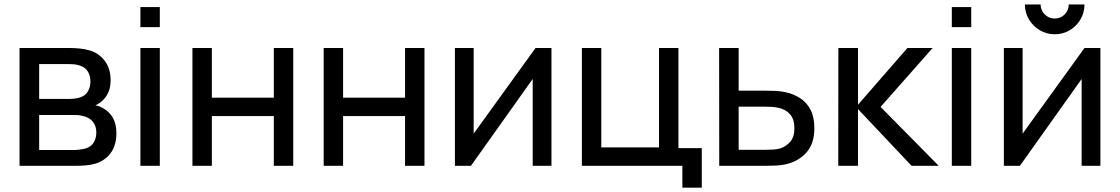

<svg xmlns="http://www.w3.org/2000/svg" viewBox="-20 -760 5134 880"><path d="M69.5 0V-540H299.5Q320 -540 343.8 -537.8Q367.5 -535.5 387 -530Q430.5 -518.5 458.8 -482.8Q487 -447 487 -392.5Q487 -362 477.8 -339.5Q468.5 -317 451.5 -300.5Q444 -293 435 -287Q426 -281 417 -277.5Q434.5 -274.5 452.5 -264Q481 -248.5 497.2 -220.5Q513.5 -192.5 513.5 -149Q513.5 -94 487 -58.2Q460.5 -22.5 414 -9Q394.5 -3.5 371 -1.8Q347.5 0 325.5 0ZM159.5 -306.5H293.5Q307.5 -306.5 323 -308.2Q338.5 -310 350 -314.5Q373 -323 383.8 -342.8Q394.5 -362.5 394.5 -386Q394.5 -412 382.8 -431.8Q371 -451.5 347 -459Q331 -465 311.2 -465.8Q291.5 -466.5 286 -466.5H159.5ZM159.5 -72.5H320.5Q331 -72.5 345.8 -74.5Q360.5 -76.5 372 -79.5Q398 -87 409.8 -107.5Q421.5 -128 421.5 -152Q421.5 -184 403.8 -204Q386 -224 357 -229Q346.5 -232 334.2 -232.5Q322 -233 312.5 -233H159.5Z M623.5 -635.5V-727.5H712.5V-635.5ZM623.5 0V-540H712.5V0Z M862 0V-540H951V-312.5H1235V-540H1324V0H1235V-228H951V0Z M1463.5 0V-540H1552.5V-312.5H1836.5V-540H1925.5V0H1836.5V-228H1552.5V0Z M2507.5 -540V0H2421.5V-398L2138.5 0H2065V-540H2151V-147.5L2434.5 -540Z M3107.5 100V0H2647V-540H2736V-84.5H3000.5V-540H3089.5V-81H3196.5V100Z M3276.5 0 3276 -540H3365.5V-344.5H3482Q3505.5 -344.5 3530 -343.5Q3554.5 -342.5 3572.5 -339Q3614.5 -331 3646 -311Q3677.5 -291 3695 -256.8Q3712.5 -222.5 3712.5 -172Q3712.5 -102 3676.2 -61.2Q3640 -20.5 3581.5 -7Q3561.5 -2.5 3535.8 -1.2Q3510 0 3487 0ZM3365.5 -73.5H3488.5Q3503.5 -73.5 3522 -74.5Q3540.5 -75.5 3555 -79.5Q3580.5 -87 3600.8 -109Q3621 -131 3621 -172Q3621 -213.5 3601.2 -236Q3581.5 -258.5 3549.5 -265.5Q3535 -269 3519 -270Q3503 -271 3488.5 -271H3365.5Z M3822 0 3822.5 -540H3912.5V-280L4139 -540H4254.5L4016 -270L4282.5 0H4158L3912.5 -260V0Z M4342.5 -635.5V-727.5H4431.5V-635.5ZM4342.5 0V-540H4431.5V0Z M4814 -603Q4776.5 -603 4745.5 -621.5Q4714.5 -640 4696 -671Q4677.5 -702 4677.5 -739.5H4749.5Q4749.5 -713 4768.5 -694Q4787.5 -675 4814 -675Q4841 -675 4859.8 -694Q4878.5 -713 4878.5 -739.5H4950.5Q4950.5 -702 4932.2 -671Q4914 -640 4883 -621.5Q4852 -603 4814 -603ZM5023.5 -540V0H4937.5V-398L4654.5 0H4581V-540H4667V-147.5L4950.5 -540Z"/></svg>

Font: Cns Manrope Med
Style: Regular
Weight: 500
Designer: Mikhail Sharanda
Foundry: Mikhail Sharanda
Version: Version 4.504